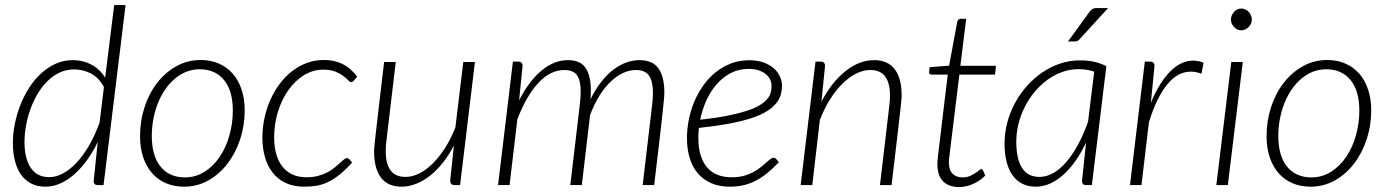

<svg xmlns="http://www.w3.org/2000/svg" viewBox="-20 -748 5598 776"><path d="M375.5 0Q366 0 362.2 -4.5Q358.5 -9 358.5 -15.5L375 -174Q355.5 -133.5 331.2 -100.2Q307 -67 280 -43.2Q253 -19.5 223.5 -6.5Q194 6.5 163.5 6.5Q131 6.5 106.5 -6Q82 -18.5 65.5 -41.5Q49 -64.5 40.5 -97Q32 -129.5 32 -170Q32 -208 40 -247.8Q48 -287.5 62.8 -324.8Q77.5 -362 98.8 -394.8Q120 -427.5 147 -452Q174 -476.5 206 -490.8Q238 -505 274.5 -505Q315 -505 349 -487.2Q383 -469.5 405 -434L441.5 -727.5H487.5L398.5 0ZM179 -32Q207.5 -32 236 -47.8Q264.5 -63.5 291.2 -92.5Q318 -121.5 341.2 -162.2Q364.5 -203 382.5 -252.5L400 -396.5Q378.5 -435.5 346.5 -451.5Q314.5 -467.5 280 -467.5Q248.5 -467.5 221.2 -454.8Q194 -442 171.8 -420Q149.5 -398 132.2 -369Q115 -340 103.2 -307.5Q91.5 -275 85.2 -240.5Q79 -206 79 -174Q79 -107 104.5 -69.5Q130 -32 179 -32Z M727.5 -31Q771 -31 806.8 -53.8Q842.5 -76.5 868 -114.2Q893.5 -152 907.2 -200.8Q921 -249.5 921 -301Q921 -381 885.5 -424.5Q850 -468 787 -468Q758 -468 732.5 -457.8Q707 -447.5 685.5 -429Q664 -410.5 646.8 -385.2Q629.5 -360 617.8 -330Q606 -300 599.8 -266.5Q593.5 -233 593.5 -198Q593.5 -118.5 628.8 -74.8Q664 -31 727.5 -31ZM723.5 6.5Q683.5 6.5 650.8 -7.5Q618 -21.5 594.8 -48Q571.5 -74.5 558.8 -112.2Q546 -150 546 -198Q546 -258.5 564 -314.2Q582 -370 614.8 -412.5Q647.5 -455 692.5 -480.2Q737.5 -505.5 791.5 -505.5Q831.5 -505.5 864.2 -491.2Q897 -477 920.2 -450.8Q943.5 -424.5 956.2 -386.5Q969 -348.5 969 -301.5Q969 -241 950.8 -185.5Q932.5 -130 900 -87.2Q867.5 -44.5 822.5 -19Q777.5 6.5 723.5 6.5Z M1403 -91Q1376.5 -61.5 1352.8 -42.5Q1329 -23.5 1306.2 -12.5Q1283.5 -1.5 1260 2.5Q1236.5 6.5 1210 6.5Q1167 6.5 1135.2 -8.2Q1103.5 -23 1082.5 -49.5Q1061.5 -76 1051 -112.5Q1040.5 -149 1040.5 -192Q1040.5 -231.5 1048.8 -270.2Q1057 -309 1072.5 -344Q1088 -379 1110 -408.5Q1132 -438 1159.5 -459.5Q1187 -481 1219.2 -493.2Q1251.5 -505.5 1288 -505.5Q1312.5 -505.5 1332.2 -500.8Q1352 -496 1368.5 -487.2Q1385 -478.5 1398.5 -466Q1412 -453.5 1423.5 -438L1409.5 -421.5Q1405 -416 1399 -416Q1394 -416 1386.8 -424Q1379.5 -432 1367.2 -441.2Q1355 -450.5 1335.5 -458.5Q1316 -466.5 1286.5 -466.5Q1244.5 -466.5 1208.2 -444Q1172 -421.5 1145.2 -383.5Q1118.5 -345.5 1103.2 -295.8Q1088 -246 1088 -192Q1088 -157.5 1095.8 -128Q1103.5 -98.5 1119.8 -77Q1136 -55.5 1160.5 -43.5Q1185 -31.5 1218.5 -31.5Q1245 -31.5 1266 -37.2Q1287 -43 1303.2 -51.5Q1319.5 -60 1331.8 -70.2Q1344 -80.5 1353.5 -89Q1363 -97.5 1369.8 -103.2Q1376.5 -109 1382 -109Q1387.5 -109 1392.5 -104L1403 -91Z M1579.5 -497.5 1542 -181Q1539 -157.5 1539 -137.5Q1539 -86.5 1558.2 -59.8Q1577.5 -33 1619 -33Q1646.5 -33 1674.5 -47Q1702.5 -61 1729 -87.2Q1755.5 -113.5 1779 -150.2Q1802.5 -187 1820.5 -233L1852.5 -497.5H1899.5L1839.5 0H1817.5Q1808 0 1803.8 -5Q1799.5 -10 1799.5 -18.5L1814.5 -160Q1794 -120.5 1769.2 -89.5Q1744.5 -58.5 1717.2 -37.2Q1690 -16 1661 -4.8Q1632 6.5 1603 6.5Q1547.5 6.5 1519.8 -30.2Q1492 -67 1492 -135Q1492 -139.5 1492.2 -144.8Q1492.5 -150 1493.8 -162.8Q1495 -175.5 1497.5 -198Q1500 -220.5 1504.5 -259.2Q1509 -298 1515.8 -356Q1522.5 -414 1532.5 -497.5Z M1993 0 2053 -499H2074.5Q2092 -499 2092 -481L2078 -342Q2117 -419.5 2168 -462.2Q2219 -505 2275.5 -505Q2325.5 -505 2346.8 -473.5Q2368 -442 2368 -383Q2368 -366 2366.5 -346.5Q2386 -386.5 2409.2 -416.2Q2432.5 -446 2458.2 -465.8Q2484 -485.5 2511 -495.2Q2538 -505 2564.5 -505Q2618 -505 2641.5 -471.2Q2665 -437.5 2665 -375Q2665 -370 2664.8 -363.8Q2664.5 -357.5 2663.2 -344Q2662 -330.5 2659.5 -306.8Q2657 -283 2652.5 -243Q2648 -203 2641 -143.8Q2634 -84.5 2624 0H2577.5L2615 -318Q2617 -333.5 2618 -347.2Q2619 -361 2619 -373.5Q2619 -418.5 2603.5 -441.8Q2588 -465 2549.5 -465Q2525 -465 2499.8 -453.8Q2474.5 -442.5 2450.2 -420Q2426 -397.5 2404.2 -363.5Q2382.5 -329.5 2365 -283.5L2331.5 0H2285L2322.5 -318Q2327 -352.5 2327 -379.5Q2327 -421.5 2312.5 -443.2Q2298 -465 2261 -465Q2204 -465 2155.8 -413Q2107.5 -361 2071 -266L2039.5 0Z M3140.5 -402.5Q3140.5 -382 3135 -363.5Q3129.5 -345 3115.5 -328.5Q3101.5 -312 3077.5 -297.2Q3053.5 -282.5 3016 -270.2Q2978.5 -258 2926.5 -248.2Q2874.5 -238.5 2804.5 -231Q2803.5 -220.5 2803 -210.2Q2802.5 -200 2802.5 -190Q2802.5 -115.5 2836.2 -73.5Q2870 -31.5 2938 -31.5Q2964.5 -31.5 2985.8 -37.2Q3007 -43 3023.8 -52Q3040.5 -61 3053.2 -71Q3066 -81 3076 -90Q3086 -99 3093.2 -104.8Q3100.5 -110.5 3106.5 -110.5Q3112.5 -110.5 3117 -105.5L3128 -92.5Q3103.5 -66.5 3080.2 -47.8Q3057 -29 3033.2 -17Q3009.5 -5 2984 0.8Q2958.5 6.5 2929.5 6.5Q2888 6.5 2855.8 -7.2Q2823.5 -21 2801.5 -46.2Q2779.5 -71.5 2768 -107.8Q2756.5 -144 2756.5 -189Q2756.5 -226.5 2764 -264.5Q2771.5 -302.5 2786.2 -337.5Q2801 -372.5 2822.8 -403Q2844.5 -433.5 2872.5 -456Q2900.5 -478.5 2934.5 -491.5Q2968.5 -504.5 3008 -504.5Q3044.5 -504.5 3069.8 -494.2Q3095 -484 3110.8 -468.8Q3126.5 -453.5 3133.5 -435.8Q3140.5 -418 3140.5 -402.5ZM3005.5 -469.5Q2965.5 -469.5 2933.2 -452.5Q2901 -435.5 2876.2 -407.2Q2851.5 -379 2834.8 -341.8Q2818 -304.5 2810 -264Q2873.5 -271 2919.5 -280.2Q2965.5 -289.5 2997.5 -299.8Q3029.5 -310 3049.2 -322Q3069 -334 3080 -346.8Q3091 -359.5 3094.8 -373Q3098.5 -386.5 3098.5 -401Q3098.5 -411.5 3093.8 -423.8Q3089 -436 3078 -446Q3067 -456 3049.2 -462.8Q3031.5 -469.5 3005.5 -469.5Z M3216 0 3276 -499H3297.5Q3314.5 -499 3314.5 -481L3300 -337Q3320.5 -376.5 3345.2 -407.8Q3370 -439 3397.5 -460.8Q3425 -482.5 3454 -493.8Q3483 -505 3512.5 -505Q3568 -505 3596 -468.5Q3624 -432 3624 -364Q3624 -359.5 3623.8 -353.8Q3623.5 -348 3622.2 -335.5Q3621 -323 3618.5 -300.2Q3616 -277.5 3611.5 -238.8Q3607 -200 3600.2 -141.8Q3593.5 -83.5 3583.5 0H3536.5L3574 -318Q3577 -341 3577 -361.5Q3577 -412 3557.8 -438.5Q3538.5 -465 3497 -465Q3469 -465 3440.5 -450.8Q3412 -436.5 3385.2 -410.2Q3358.5 -384 3335 -346.8Q3311.5 -309.5 3293.5 -263L3263 0Z M3768.5 -83.5Q3768.5 -86.5 3768.8 -91Q3769 -95.5 3769.8 -104.5Q3770.5 -113.5 3772.2 -127.8Q3774 -142 3776.5 -164L3810.5 -446.5H3745Q3735 -446.5 3735 -456L3737.5 -476.5L3816 -482.5L3849 -660.5Q3850 -665 3853.5 -668.5Q3857 -672 3862 -672H3885L3861.5 -482H4005.5L4001.5 -446.5H3857.5L3823 -165.5Q3820.5 -145 3819 -132Q3817.5 -119 3816.5 -110.8Q3815.5 -102.5 3815.2 -98.5Q3815 -94.5 3815 -92.5Q3815 -60 3830.2 -45.5Q3845.5 -31 3869.5 -31Q3886 -31 3898.8 -36.2Q3911.5 -41.5 3921 -47.8Q3930.5 -54 3936.5 -59.2Q3942.5 -64.5 3945.5 -64.5Q3948.5 -64.5 3950 -63.2Q3951.5 -62 3953 -59.5L3962 -38.5Q3942 -17.5 3913.5 -4.8Q3885 8 3856.5 8Q3815.5 8 3792.2 -14.5Q3769 -37 3768.5 -83.5Z M4393 0H4370Q4360.5 0 4356.8 -4.5Q4353 -9 4353 -15.5L4369.5 -172Q4350.5 -132 4327.8 -99.2Q4305 -66.5 4279.2 -43Q4253.5 -19.5 4225 -6.5Q4196.5 6.5 4166 6.5Q4134.5 6.5 4111 -5.8Q4087.5 -18 4071.8 -40.5Q4056 -63 4048 -95Q4040 -127 4040 -167Q4040 -210.5 4051 -252.2Q4062 -294 4082.2 -331.5Q4102.5 -369 4130.5 -400.5Q4158.5 -432 4192.2 -455Q4226 -478 4264.5 -491Q4303 -504 4344 -504Q4374 -504 4400 -498.8Q4426 -493.5 4451.5 -480.5ZM4181.5 -33Q4210 -33 4237.8 -49Q4265.5 -65 4290.5 -94.2Q4315.5 -123.5 4337.8 -164.8Q4360 -206 4377.5 -256L4402.5 -458.5Q4373 -468.5 4338.5 -468.5Q4305 -468.5 4273.5 -457.2Q4242 -446 4214.2 -426Q4186.5 -406 4163.2 -378.5Q4140 -351 4123 -318.2Q4106 -285.5 4096.8 -249Q4087.5 -212.5 4087.5 -174.5Q4087.5 -107.5 4110.2 -70.2Q4133 -33 4181.5 -33ZM4458.5 -715.5 4342.5 -588.5Q4335 -580.5 4324 -580.5H4296.5L4383 -699.5Q4389.5 -708 4395.5 -711.8Q4401.5 -715.5 4413 -715.5Z M4547 0 4607 -499H4628.5Q4646 -499 4646 -481L4631.5 -333Q4665.5 -414.5 4709.2 -458.8Q4753 -503 4802.5 -503Q4823 -503 4844.5 -494.5L4836 -450Q4813 -458.5 4793 -458.5Q4739.5 -458.5 4696.8 -405.8Q4654 -353 4623.5 -253.5L4593.5 0Z M5003 -497.5 4942.5 0H4896L4956.5 -497.5ZM5039.5 -669Q5039.5 -660 5036 -652.2Q5032.5 -644.5 5026.5 -638.5Q5020.5 -632.5 5012.8 -629Q5005 -625.5 4997 -625.5Q4988.5 -625.5 4981 -629Q4973.5 -632.5 4967.8 -638.5Q4962 -644.5 4958.5 -652.2Q4955 -660 4955 -669Q4955 -678 4958.5 -686Q4962 -694 4967.8 -700.2Q4973.5 -706.5 4981 -710Q4988.5 -713.5 4997 -713.5Q5005 -713.5 5012.8 -710Q5020.5 -706.5 5026.5 -700.5Q5032.5 -694.5 5036 -686.2Q5039.5 -678 5039.5 -669Z M5280.5 -31Q5324 -31 5359.8 -53.8Q5395.5 -76.5 5421 -114.2Q5446.5 -152 5460.2 -200.8Q5474 -249.5 5474 -301Q5474 -381 5438.5 -424.5Q5403 -468 5340 -468Q5311 -468 5285.5 -457.8Q5260 -447.5 5238.5 -429Q5217 -410.5 5199.8 -385.2Q5182.5 -360 5170.8 -330Q5159 -300 5152.8 -266.5Q5146.5 -233 5146.5 -198Q5146.5 -118.5 5181.8 -74.8Q5217 -31 5280.5 -31ZM5276.5 6.5Q5236.5 6.5 5203.8 -7.5Q5171 -21.5 5147.8 -48Q5124.5 -74.5 5111.8 -112.2Q5099 -150 5099 -198Q5099 -258.5 5117 -314.2Q5135 -370 5167.8 -412.5Q5200.5 -455 5245.5 -480.2Q5290.5 -505.5 5344.5 -505.5Q5384.5 -505.5 5417.2 -491.2Q5450 -477 5473.2 -450.8Q5496.5 -424.5 5509.2 -386.5Q5522 -348.5 5522 -301.5Q5522 -241 5503.8 -185.5Q5485.5 -130 5453 -87.2Q5420.5 -44.5 5375.5 -19Q5330.5 6.5 5276.5 6.5Z"/></svg>

Font: Lato Light
Style: Italic
Weight: 300
Italic angle: -7°
Designer: Lukasz Dziedzic
Foundry: Lukasz Dziedzic
Version: Version 1.104; Western+Polish opensource